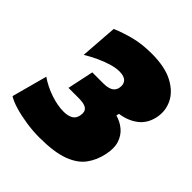

<svg xmlns="http://www.w3.org/2000/svg" viewBox="-202 -871 1030 1030"><g transform="rotate(45 312.5 -356.5)"><path d="M255 16Q205.5 16 154.5 8.2Q103.5 0.5 61.8 -12Q20 -24.5 -3 -39.5L51.5 -241Q96 -210.5 149.5 -192.2Q203 -174 250 -174Q281 -174 301.5 -185.2Q322 -196.5 327 -222.5Q333.5 -253.5 317.2 -268.2Q301 -283 256.5 -283H178L209.5 -432H294Q325.5 -432 345.5 -442.2Q365.5 -452.5 370.5 -476Q376.5 -504 361.5 -521.5Q346.5 -539 309 -539Q282.5 -539 248 -528.8Q213.5 -518.5 177.8 -501.8Q142 -485 110.5 -466L126 -678Q178 -700 235 -714.5Q292 -729 364.5 -729Q464.5 -729 526 -696.5Q587.5 -664 611.8 -613Q636 -562 624 -506Q611.5 -448.5 569.8 -416.5Q528 -384.5 468 -376L464.5 -360Q501 -350 529.2 -326.5Q557.5 -303 570 -265.2Q582.5 -227.5 571 -174Q559 -117 527.2 -74.2Q495.5 -31.5 431 -7.8Q366.5 16 255 16Z"/></g></svg>

Font: Commissioner Black
Style: Italic
Weight: 900
Italic angle: -12°
Designer: Kostas Bartsokas
Foundry: Kostas Bartsokas
Version: Version 1.000; ttfautohint (v1.8.3)